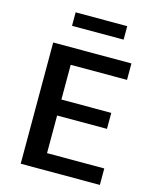

<svg xmlns="http://www.w3.org/2000/svg" viewBox="-132 -1005 890 1095"><g transform="rotate(15 312.5 -457.5)"><path d="M97.2 -715.8H559.1V-618.7H226.6V-413.6H521V-319.3H226.6V-97.2H564.5V0H97.2ZM176.3 -835.4V-915H481V-835.4Z"/></g></svg>

Font: Monda SemiBold
Style: Regular
Weight: 600
Designer: Vernon Adams
Foundry: Vernon Adams
Version: Version 2.200